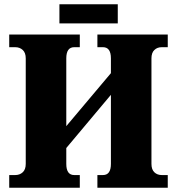

<svg xmlns="http://www.w3.org/2000/svg" viewBox="-20 -875 826 895"><path d="M23 0V-59H51Q72 -59 86 -72Q100 -85 100 -111V-603Q100 -629 86 -642Q72 -655 51 -655H23V-714H352V-655H326Q289 -655 289 -603V-287L497 -534V-603Q497 -655 460 -655H434V-714H762V-655H734Q713 -655 699.5 -642Q686 -629 686 -603V-111Q686 -85 699.5 -72Q713 -59 734 -59H762V0H434V-59H460Q497 -59 497 -111V-433L289 -185V-111Q289 -59 326 -59H352V0ZM257 -766V-855H529V-766Z"/></svg>

Font: Noto Serif SemiCondensed Black
Style: Regular
Weight: 900
Width: 4
Designer: Monotype Design Team
Foundry: Monotype Imaging Inc.
Version: Version 2.014; ttfautohint (v1.8.4.7-5d5b)